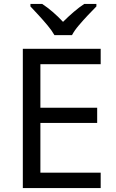

<svg xmlns="http://www.w3.org/2000/svg" viewBox="-20 -964 596 984"><path d="M496 0H97V-714H496V-635H187V-412H478V-334H187V-79H496ZM259 -784Q246 -807 224 -833.5Q202 -860 178 -886Q154 -912 136 -931V-944H196Q222 -927 250 -903Q278 -879 303 -852Q330 -879 358 -903Q386 -927 412 -944H474V-931Q455 -912 430.5 -886Q406 -860 383.5 -833.5Q361 -807 349 -784Z"/></svg>

Font: Noto Sans Coptic
Style: Regular
Weight: 400
Designer: Monotype Design Team, Denis Moyogo Jacquerye
Foundry: Monotype Imaging Inc.
Version: Version 2.002; ttfautohint (v1.8.4.7-5d5b)